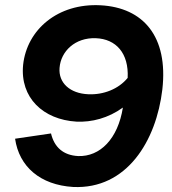

<svg xmlns="http://www.w3.org/2000/svg" viewBox="-20 -733 685 764"><path d="M380 -712C210 -721 87 -615 72 -475C59 -344 152 -257 284 -249C345 -246 411 -263 469 -305C449 -180 378 -109 291 -112C232 -115 196 -147 183 -202L40 -181C56 -70 140 3 271 11C485 21 602 -173 626 -377C650 -588 550 -703 380 -712ZM217 -463C222 -529 279 -584 361 -581C442 -578 493 -521 488 -423C452 -379 392 -355 331 -358C259 -361 212 -403 217 -463Z"/></svg>

Font: Fixel Display
Style: Bold Italic
Weight: 700
Italic angle: -10°
Designer: AlfaBravo + MacPaw
Foundry: Kyrylo Tkachov, Marchela Mozhyna, Serhii Makarenko, Maria Weinstein, Zakhar Kryvoshyya
Version: Version 1.210;Glyphs 3.2 (3217)